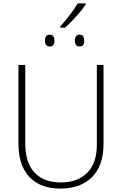

<svg xmlns="http://www.w3.org/2000/svg" viewBox="-20 -1094 714 1124"><path d="M586 -714V-252Q586 -123 518 -56.5Q450 10 335 10Q216 10 152 -58Q88 -126 88 -254V-714H128V-255Q128 -142 182 -84Q236 -26 337 -26Q434 -26 490.5 -82.5Q547 -139 547 -246V-714ZM333 -932V-939Q358 -967 387 -1004.5Q416 -1042 435 -1074H481V-1067Q459 -1034 426.5 -998Q394 -962 361 -932ZM271 -822Q256 -822 249.5 -831.5Q243 -841 243 -856Q243 -871 249.5 -881Q256 -891 271 -891Q287 -891 293 -881Q299 -871 299 -856Q299 -841 293 -831.5Q287 -822 271 -822ZM445 -822Q431 -822 424.5 -831.5Q418 -841 418 -856Q418 -871 424.5 -881Q431 -891 445 -891Q462 -891 467.5 -881Q473 -871 473 -856Q473 -841 467.5 -831.5Q462 -822 445 -822Z"/></svg>

Font: Noto Sans Disp ExtLt
Style: Regular
Weight: 200
Designer: Monotype Design Team
Foundry: Monotype Imaging Inc.
Version: Version 2.000;GOOG;noto-source:20170915:90ef993387c0